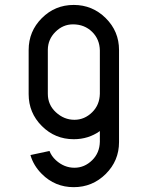

<svg xmlns="http://www.w3.org/2000/svg" viewBox="-20 -567 602 782"><path d="M386.7 10.3V-33.2Q340.3 0 280.3 0Q204.1 0 150.4 -53.7Q96.7 -107.4 96.7 -183.6V-363.3Q96.7 -439.5 150.4 -493.2Q204.1 -546.9 280.3 -546.9Q356.4 -546.9 410.6 -493.2Q464.8 -439.5 464.8 -363.3V11.7Q464.8 87.9 410.6 141.6Q356.4 195.3 280.3 195.3Q204.1 195.3 150.4 141.6Q116.2 107.4 104 64.5L181.6 47.9Q189.5 68.8 207.5 85.4Q241.2 116.2 283.2 116.2Q324.2 116.2 355.5 85.4Q385.7 55.7 386.7 10.3ZM174.8 -185.1Q174.8 -140.1 207.5 -109.9Q240.7 -79.1 283.2 -79.1Q324.2 -79.1 355.5 -109.9Q385.7 -139.6 386.7 -185.1V-361.8Q385.7 -407.2 355.5 -437Q324.2 -467.8 277.3 -467.8Q236.3 -467.8 205.6 -437Q175.3 -406.7 174.8 -364.7V-361.8Z"/></svg>

Font: NovaMono
Style: Regular
Weight: 400
Monospace: yes
Version: Version 1.2